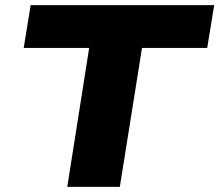

<svg xmlns="http://www.w3.org/2000/svg" viewBox="-20 -725 851 745"><path d="M241 0 326 -539H72L99 -705H811L784 -539H531L445 0Z"/></svg>

Font: Nunito Sans 7pt SemiExpanded Black
Style: Italic
Weight: 900
Width: 6
Italic angle: -9°
Designer: Vernon Adams
Foundry: Vernon Adams
Version: Version 3.101;gftools[0.9.27]